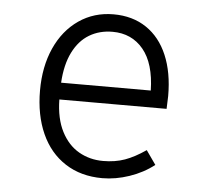

<svg xmlns="http://www.w3.org/2000/svg" viewBox="-45 -595 705 653"><g transform="rotate(5 307.5 -269.0)"><path d="M158.5 -243.6Q159.5 -178.5 182.1 -134.6Q204.6 -90.8 241.8 -69.5Q279 -48.2 324.6 -48.2Q365.6 -48.2 398.7 -60Q431.8 -71.8 469.7 -97.9L503.1 -50.3Q466.2 -21.5 419.2 -5.6Q372.3 10.3 327.2 10.3Q253.8 10.3 200.3 -24.4Q146.7 -59 118.5 -122.1Q90.3 -185.1 90.3 -268.7Q90.3 -350.3 118.7 -413.6Q147.2 -476.9 199 -512.6Q250.8 -548.2 317.4 -548.2Q382.1 -548.2 429.2 -516.7Q476.4 -485.1 501.3 -426.4Q526.2 -367.7 526.2 -287.7Q526.2 -275.9 524.6 -243.6ZM159.5 -301H465.6Q463.6 -393.3 424.1 -441Q384.6 -488.7 319 -488.7Q274.4 -488.7 239.7 -467.9Q205.1 -447.2 184.1 -405.1Q163.1 -363.1 159.5 -301Z"/></g></svg>

Font: Fira Code Fixed Light
Style: Regular
Weight: 300
Monospace: yes
Designer: Carrois Corporate, Edenspiekermann AG, Nikita Prokopov
Foundry: Carrois Corporate, Edenspiekermann AG, Nikita Prokopov
Version: Version 5.002